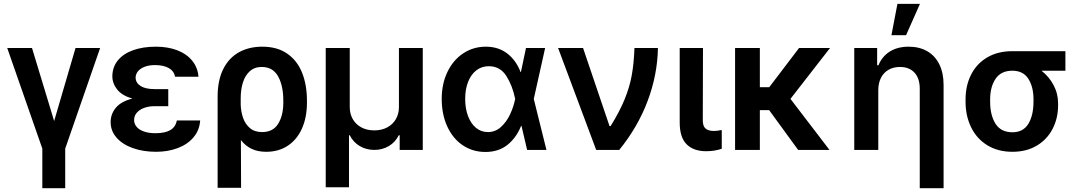

<svg xmlns="http://www.w3.org/2000/svg" viewBox="-20 -780 5618 999"><path d="M146.5 -530.3 261.7 -150.4 373 -530.3H501L319.3 -6.8V199.2H200.2V-6.8L17.6 -530.3Z M668.9 -267.1Q615.7 -282.2 590.3 -313.7Q564.9 -345.2 564.5 -382.8Q564.9 -431.2 593.5 -466.1Q622.1 -501 673.1 -519Q724.1 -537.1 791 -537.1Q853 -537.1 901.9 -518.6Q950.7 -500 979.7 -464.6Q1008.8 -429.2 1012.7 -380.9H890.6Q885.7 -410.2 858.2 -425.8Q830.6 -441.4 786.1 -441.4Q755.4 -441.4 732.7 -432.6Q710 -423.8 698 -409.2Q686 -394.5 685.5 -376Q686.5 -348.1 711.9 -332.3Q737.3 -316.4 784.2 -316.4H855.5V-227.5H784.2Q754.9 -227.5 730.5 -218.8Q706.1 -210 691.9 -193.6Q677.7 -177.2 677.7 -155.3Q677.7 -135.7 690.9 -120.1Q704.1 -104.5 729.2 -95.7Q754.4 -86.9 788.1 -86.9Q839.4 -86.9 866.5 -103.3Q893.6 -119.6 900.4 -153.3H1021.5Q1018.1 -102.5 987.1 -65.7Q956.1 -28.8 905 -9.5Q854 9.8 792 9.8Q725.1 9.8 671.4 -9.3Q617.7 -28.3 586.7 -63.5Q555.7 -98.6 555.7 -144.5Q555.7 -187 583 -219.7Q610.4 -252.4 668.9 -267.1Z M1344.7 -537.1Q1422.9 -537.1 1474.9 -500.7Q1526.9 -464.4 1552 -401.1Q1577.1 -337.9 1577.1 -255.9V-246.1Q1577.1 -169.9 1551.5 -112.1Q1525.9 -54.2 1478 -22.2Q1430.2 9.8 1365.2 9.8Q1321.3 9.8 1289.1 -5.6Q1256.8 -21 1233.4 -51.3L1234.4 197.3H1112.3V-277.3Q1112.3 -361.3 1141.1 -419.7Q1169.9 -478 1222.4 -507.6Q1274.9 -537.1 1344.7 -537.1ZM1232.4 -236.3Q1233.4 -200.2 1244.4 -167.7Q1255.4 -135.3 1279.8 -114Q1304.2 -92.8 1343.8 -92.8Q1400.9 -92.8 1427.5 -136.2Q1454.1 -179.7 1454.1 -246.1V-255.9Q1454.1 -334.5 1426.8 -383.1Q1399.4 -431.6 1341.8 -431.6Q1304.2 -431.6 1279.5 -409.2Q1254.9 -386.7 1243.7 -350.1Q1232.4 -313.5 1232.4 -269.5Z M1674.8 -530.3H1799.8V-222.7Q1799.8 -187.5 1815.7 -159.9Q1831.5 -132.3 1860.6 -116.9Q1889.6 -101.6 1927.7 -101.6Q1965.3 -101.6 1994.4 -116.9Q2023.4 -132.3 2039.6 -159.9Q2055.7 -187.5 2055.7 -222.7V-530.3H2179.7V0H2059.6V-76.2H2054.7Q2037.1 -40 2003.2 -20Q1969.2 0 1927.7 0Q1885.7 0 1851.8 -20Q1817.9 -40 1799.8 -76.2H1795.9V194.3H1674.8Z M2278.3 -265.6Q2278.3 -344.2 2308.3 -406.2Q2338.4 -468.3 2390.6 -502.7Q2442.9 -537.1 2507.8 -537.1Q2572.8 -537.1 2618.9 -502Q2665 -466.8 2688.5 -405.3H2690.4L2716.8 -530.3H2816.4L2757.3 -265.1L2823.2 0H2722.7L2693.4 -125H2691.4Q2666 -62.5 2619.9 -25.9Q2573.7 10.7 2505.9 10.7Q2439.5 10.7 2387.7 -24.2Q2335.9 -59.1 2307.1 -122.1Q2278.3 -185.1 2278.3 -265.6ZM2518.6 -92.8Q2557.6 -92.8 2586.9 -119.6Q2616.2 -146.5 2634.3 -185.5Q2652.3 -224.6 2660.2 -263.7L2660.6 -265.1L2660.2 -266.6Q2646.5 -334.5 2614.3 -385Q2582 -435.5 2523.4 -435.5Q2486.3 -435.5 2458.5 -414.1Q2430.7 -392.6 2415.5 -354Q2400.4 -315.4 2400.4 -265.6Q2400.4 -215.8 2415 -176.5Q2429.7 -137.2 2456.5 -115Q2483.4 -92.8 2518.6 -92.8Z M2883.8 -530.3H3013.7L3151.4 -124H3157.2Q3204.6 -200.7 3230.2 -263.7Q3255.9 -326.7 3267.1 -388.2Q3278.3 -449.7 3281.2 -530.3H3403.3Q3400.9 -391.1 3349.9 -255.1Q3298.8 -119.1 3202.1 0H3082Z M3637.7 -530.3 3636.7 -154.3Q3636.7 -123 3651.6 -110.8Q3666.5 -98.6 3694.3 -98.6Q3710.9 -98.6 3735.4 -103.5V-5.9Q3697.3 6.8 3654.3 6.8Q3588.9 6.8 3552.7 -29.1Q3516.6 -64.9 3516.6 -142.6V-530.3Z M3933.6 -326.2H3982.4L4137.7 -530.3H4298.8L4092.8 -265.6L4295.9 0H4132.8L3981.9 -207H3933.6V0H3804.7V-530.3H3933.6Z M4549.8 0H4424.8V-530.3H4543.9V-440.4H4550.8Q4569.3 -486.3 4609.6 -511.7Q4649.9 -537.1 4708 -537.1Q4763.2 -537.1 4804.2 -513.7Q4845.2 -490.2 4867.4 -445.3Q4889.6 -400.4 4889.6 -337.9V199.2H4765.6V-318.4Q4765.6 -372.1 4738.3 -401.9Q4710.9 -431.6 4662.1 -431.6Q4629.4 -431.6 4603.8 -417.2Q4578.1 -402.8 4564 -375.5Q4549.8 -348.1 4549.8 -310.5ZM4649.4 -759.8H4766.6L4694.3 -596.7H4618.2Z M5247.1 -513.7H5523.4V-412.1H5398.9Q5438 -381.8 5461.7 -337.4Q5485.4 -293 5485.4 -242.2V-232.4Q5485.4 -165 5457 -109.9Q5428.7 -54.7 5375 -22.5Q5321.3 9.8 5248 9.8Q5172.4 9.8 5117.2 -24.2Q5062 -58.1 5033 -117.4Q5003.9 -176.8 5003.9 -251V-262.7Q5003.9 -334.5 5032.7 -391.6Q5061.5 -448.7 5116.5 -481.2Q5171.4 -513.7 5247.1 -513.7ZM5248 -91.8Q5304.2 -91.8 5330.8 -136Q5357.4 -180.2 5357.4 -251V-262.7Q5357.4 -328.1 5330.6 -370.1Q5303.7 -412.1 5247.1 -412.1Q5188.5 -412.1 5160.2 -370.1Q5131.8 -328.1 5131.8 -262.7V-251Q5131.8 -180.2 5159.9 -136Q5188 -91.8 5248 -91.8Z"/></svg>

Font: Pretendard GOV SemiBold
Style: Regular
Weight: 600
Designer: Base glyphs from Inter by Rasmus Andersson; Hangeul glyphs from Noto Sans CJK(Source Han Sans) by Jang Soo-young and Kan
Foundry: Kil Hyung-jin
Version: Version 1.309